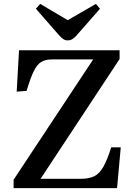

<svg xmlns="http://www.w3.org/2000/svg" viewBox="-20 -969 695 989"><path d="M50 0V-43L460 -663H249Q214 -663 192.5 -650Q171 -637 154 -602.5Q137 -568 117 -501L66 -497L78 -710H596V-665L189 -48H396Q438 -48 465 -61Q492 -74 512 -109Q532 -144 553 -210H602L583 0ZM329 -761Q316 -761 306 -767.5Q296 -774 281 -791L165 -924L187 -949L329 -865L474 -949L495 -924L374 -786Q363 -774 352.5 -767.5Q342 -761 329 -761Z"/></svg>

Font: Literata 36pt Medium
Style: Regular
Weight: 500
Designer: Latin by Veronika Burian and Jose Scaglione. Greek by Irene Vlachou. Cyrillic by Vera Evstafieva.
Foundry: TypeTogether
Version: Version 3.002